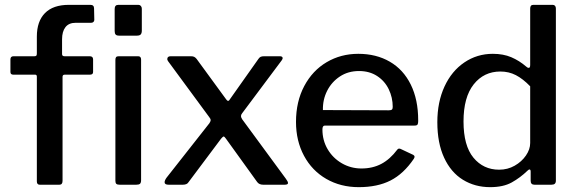

<svg xmlns="http://www.w3.org/2000/svg" viewBox="-20 -762 2383 792"><path d="M364 -517V-465Q364 -454 351 -454H247Q238 -454 238 -445V-16Q238 0 225 0H144Q132 0 132 -14V-446Q132 -454 125 -454H35Q23 -454 23 -465V-517Q23 -530 36 -530H122Q128 -530 130 -532.5Q132 -535 132 -542V-611Q132 -674 165.5 -708Q199 -742 264 -742H353Q368 -742 368 -727L369 -680Q369 -675 365.5 -671.5Q362 -668 356 -668H292Q264 -668 250 -650Q236 -632 236 -600V-539Q236 -530 246 -530H350Q364 -530 364 -517Z M565 -636Q565 -625 560.5 -620Q556 -615 545 -615H471Q461 -615 457 -619.5Q453 -624 453 -634V-725Q453 -742 468 -742H551Q557 -742 561 -737.5Q565 -733 565 -726ZM562 -19Q562 -8 557.5 -4Q553 0 542 0H474Q464 0 460 -3.5Q456 -7 456 -16V-515Q456 -523 459 -526.5Q462 -530 470 -530H550Q562 -530 562 -516Z M1168 -7Q1168 0 1154 0H1066Q1049 0 1041 -11L912 -190Q906 -199 902 -199Q900 -199 892 -190L758 -11Q752 0 734 0H676Q659 0 659 -10Q659 -18 667 -29L844 -254Q849 -262 849 -266Q849 -272 843 -279L673 -510Q670 -515 670 -518Q670 -530 684 -530H767Q776 -530 781 -527.5Q786 -525 791 -519L913 -352Q917 -346 921 -346Q925 -346 928 -352L1046 -519Q1050 -525 1055 -527.5Q1060 -530 1070 -530H1134Q1146 -530 1146 -522Q1146 -519 1142 -513L979 -295Q974 -289 974 -283Q974 -278 979 -270L1159 -25Q1168 -13 1168 -7Z M1471 -67Q1517 -67 1553 -86Q1589 -105 1619 -145Q1622 -149 1626 -149Q1631 -149 1634 -147L1685 -123Q1690 -120 1690 -115Q1690 -112 1687 -107Q1645 -45 1591 -17.5Q1537 10 1460 10Q1385 10 1326 -24Q1267 -58 1234 -119.5Q1201 -181 1201 -259Q1201 -343 1235 -407Q1269 -471 1327.5 -505.5Q1386 -540 1458 -540Q1532 -540 1588 -507.5Q1644 -475 1674.5 -413Q1705 -351 1705 -266V-262Q1705 -253 1702.5 -248.5Q1700 -244 1690 -244H1320Q1310 -244 1310 -228Q1310 -183 1331.5 -146.5Q1353 -110 1390 -88.5Q1427 -67 1471 -67ZM1583 -307Q1593 -307 1596.5 -310Q1600 -313 1600 -321Q1600 -360 1583.5 -394Q1567 -428 1535.5 -448.5Q1504 -469 1461 -469Q1416 -469 1382 -446.5Q1348 -424 1329.5 -387.5Q1311 -351 1312 -308Z M2169 -16V-54Q2169 -63 2164 -63Q2161 -63 2156 -58Q2126 -29 2091 -9.5Q2056 10 2002 10Q1939 10 1889.5 -20.5Q1840 -51 1812 -111.5Q1784 -172 1784 -258Q1784 -341 1813.5 -405Q1843 -469 1895.5 -504.5Q1948 -540 2013 -540Q2056 -540 2089 -526Q2122 -512 2151 -487Q2156 -482 2161 -482Q2167 -482 2167 -494V-727Q2167 -742 2180 -742H2260Q2266 -742 2269.5 -738Q2273 -734 2273 -727V-17Q2273 -8 2268.5 -4Q2264 0 2254 0H2185Q2169 0 2169 -16ZM2044 -467Q1976 -467 1934 -414Q1892 -361 1892 -261Q1892 -161 1933 -111.5Q1974 -62 2039 -62Q2074 -62 2103 -78.5Q2132 -95 2149.5 -120.5Q2167 -146 2167 -172V-406Q2137 -437 2108 -452Q2079 -467 2044 -467Z"/></svg>

Font: n
Style: Regular
Weight: 500
Designer: Pablo Impallari, Rodrigo Fuenzalida
Foundry: Impallari Type
Version: Version 1.002; ttfautohint (v1.5)